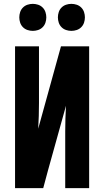

<svg xmlns="http://www.w3.org/2000/svg" viewBox="-20 -975 540 995"><path d="M58 0V-735H182V-441Q182 -408 181 -374.5Q180 -341 178 -308L296 -735H442V0H318V-294Q318 -327 319 -360.5Q320 -394 322 -427L229 -93L204 0ZM350 -815Q336 -815 322.5 -819.5Q309 -824 299 -834Q289 -844 284.5 -857.5Q280 -871 280 -885Q280 -899 284.5 -912.5Q289 -926 299 -936Q309 -946 322.5 -950.5Q336 -955 350 -955Q364 -955 377.5 -950.5Q391 -946 401 -936Q411 -926 415.5 -912.5Q420 -899 420 -885Q420 -871 415.5 -857.5Q411 -844 401 -834Q391 -824 377.5 -819.5Q364 -815 350 -815ZM150 -815Q136 -815 122.5 -819.5Q109 -824 99 -834Q89 -844 84.5 -857.5Q80 -871 80 -885Q80 -899 84.5 -912.5Q89 -926 99 -936Q109 -946 122.5 -950.5Q136 -955 150 -955Q164 -955 177.5 -950.5Q191 -946 201 -936Q211 -926 215.5 -912.5Q220 -899 220 -885Q220 -871 215.5 -857.5Q211 -844 201 -834Q191 -824 177.5 -819.5Q164 -815 150 -815Z"/></svg>

Font: Iosevka SS18 Extrabold
Style: Regular
Weight: 800
Monospace: yes
Designer: Belleve Invis
Foundry: Belleve Invis
Version: Version 25.1.1; ttfautohint (v1.8.4)